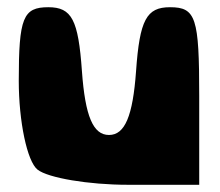

<svg xmlns="http://www.w3.org/2000/svg" viewBox="-20 -570 610 532"><path d="M32 -346C32 -234 55 -123 84 -100C113 -77 226 -58 334 -58H532V-304C532 -521 523 -550 451 -550C386 -550 367 -515 357 -373C348 -248 326 -196 282 -196C238 -196 216 -248 207 -373C197 -515 179 -550 114 -550C44 -550 32 -521 32 -346Z"/></svg>

Font: Hussar Skorodowane
Style: Bold
Weight: 700
Foundry: Cannot Into Space Fonts
Version: Version 0.892